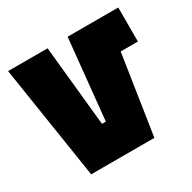

<svg xmlns="http://www.w3.org/2000/svg" viewBox="-130 -690 821 821"><g transform="rotate(-30 281.0 -280.0)"><path d="M95 0 8 -560H203L243 -164H262L302 -560H552V-392H467L407 0Z"/></g></svg>

Font: Tektur Condensed ExtraBold
Style: Regular
Weight: 800
Width: 3
Designer: Adam Jagosz
Foundry: Adam Jagosz
Version: Version 1.005;gftools[0.9.30]